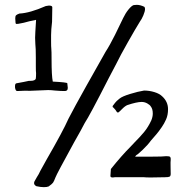

<svg xmlns="http://www.w3.org/2000/svg" viewBox="-20 -734 765 793"><path d="M130 35Q117 28 122 16Q127 6 131.5 -1Q136 -8 140 -15Q146 -28 155 -43.5Q164 -59 173 -76Q240 -192 263 -244Q285 -287 336.5 -379Q388 -471 416 -520Q433 -546 455 -590Q477 -634 489 -660Q498 -679 510.5 -694.5Q523 -710 532 -713L545 -714Q559 -714 576 -706Q579 -703 579 -697Q579 -687 572 -670.5Q565 -654 558 -645Q540 -616 508 -559.5Q476 -503 460 -470L429 -411Q349 -254 330 -226Q318 -202 286 -146Q214 -15 209 -1Q203 15 199 20.5Q195 26 181 36Q174 39 161 39Q148 39 130 35ZM42 -373V-378Q42 -389 48 -390Q82 -396 99 -400H105Q126 -400 128 -410Q129 -418 129 -432Q128 -437 128 -460V-496Q128 -536 126 -552L125 -578L126 -603L129 -652Q98 -646 78 -640Q64 -637 55 -635.5Q46 -634 45 -637Q44 -639 44 -643Q43 -650 43 -658Q43 -667 46 -670.5Q49 -674 60 -678Q103 -680 169 -709L182 -711Q196 -711 196 -704L195 -644Q191 -610 191 -589Q191 -568 191 -563Q191 -540 192 -532Q193 -524 193 -488Q193 -421 198 -397Q258 -394 258 -390Q258 -385 259 -380.5Q260 -376 260 -371Q260 -357 245 -358Q231 -358 207 -360Q191 -362 179 -362L105 -359Q85 -360 51 -358Q44 -358 42 -373ZM436 -7 438 -36Q482 -91 519 -128L535 -145Q559 -169 575.5 -189Q592 -209 605 -237Q611 -252 611 -265Q611 -284 603 -294Q599 -301 588 -307Q577 -313 565 -313Q545 -313 506 -300Q496 -296 483 -282.5Q470 -269 467 -269Q463 -270 460.5 -274.5Q458 -279 457 -280L449 -289Q441 -293 449 -301Q450 -302 455 -309Q460 -316 474 -327Q485 -336 517.5 -346Q550 -356 575 -360Q597 -360 618 -353.5Q639 -347 650 -336Q674 -314 674 -283Q674 -259 666 -241Q658 -223 648.5 -209.5Q639 -196 636 -192Q633 -187 603 -153Q591 -136 569.5 -115.5Q548 -95 544 -94Q543 -93 540 -90Q537 -87 540 -87Q566 -87 566 -87H605Q654 -87 667 -89Q680 -89 682.5 -86Q685 -83 685 -79Q685 -75 685 -73Q684 -67 684.5 -45Q685 -23 685 -16Q685 -7 680.5 -4.5Q676 -2 662 -2L603 -1Q582 -1 575 -2H454L446 -1Q436 -1 436 -7Z"/></svg>

Font: Barriecito
Style: Regular
Weight: 400
Designer: Pablo Cosgaya & Sergio Jiménez
Foundry: Pablo Cosgaya & Sergio Jiménez
Version: Version 1.001